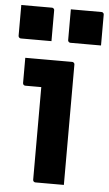

<svg xmlns="http://www.w3.org/2000/svg" viewBox="-54 -802 476 838"><g transform="rotate(5 183.5 -383.0)"><path d="M123 -11Q123 -38.4 123 -78.9Q123 -119.4 123 -166.4Q123 -213.4 123 -260.4Q123 -307.4 123 -348.4Q123 -389.3 123 -416.7H115.8Q110 -416.7 102.4 -416.7Q94.8 -416.7 86.3 -416.7Q77.8 -416.7 69.3 -416.7Q60.9 -416.7 53.3 -416.7Q48.5 -416.7 45.4 -419.7Q42.3 -422.8 42.3 -427.7Q42.3 -454.6 42.3 -482.8Q42.3 -511 42.3 -538Q59.2 -538 80.7 -538Q102.3 -538 126.4 -538Q150.5 -538 173.2 -538Q196 -538 215.4 -538Q234.8 -538 247.4 -538Q251.3 -538 253.3 -536.5Q255.4 -535 256.9 -532.9Q258.4 -530.8 258.4 -527Q258.4 -479.8 258.4 -424.6Q258.4 -369.4 258.4 -312.1Q258.4 -254.8 258.4 -200Q258.4 -145.3 258.4 -97.2Q258.4 -81.5 258.4 -65.3Q258.4 -49.1 258.4 -32.9Q258.4 -16.7 258.4 0Q225.4 0 196.7 0Q167.9 0 134 0Q129.2 0 126.1 -3.1Q123 -6.1 123 -11ZM4.9 -766.1Q37.9 -766.1 71.9 -766.1Q105.8 -766.1 138.8 -766.1Q142.8 -766.1 144.8 -764.6Q146.8 -763.1 148.3 -761.1Q149.8 -759.1 149.8 -755.1V-620.4Q116.8 -620.4 82.9 -620.4Q48.9 -620.4 15.9 -620.4Q12.9 -620.4 10.4 -621.9Q7.9 -623.4 6.4 -625.9Q4.9 -628.4 4.9 -631.4ZM222 -766.1Q255 -766.1 288.9 -766.1Q322.9 -766.1 355.9 -766.1Q359.9 -766.1 361.9 -764.6Q363.9 -763.1 365.4 -761.1Q366.9 -759.1 366.9 -755.1V-620.4Q333.9 -620.4 299.9 -620.4Q266 -620.4 233 -620.4Q230 -620.4 227.5 -621.9Q225 -623.4 223.5 -625.9Q222 -628.4 222 -631.4Z"/></g></svg>

Font: Recursive Sans Linear Light
Style: Regular
Weight: 300
Version: Version 1.085